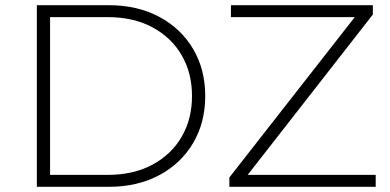

<svg xmlns="http://www.w3.org/2000/svg" viewBox="-20 -720 1503 740"><path d="M122 0V-700H399Q510 -700 594 -655Q678 -610 724.5 -531Q771 -452 771 -350Q771 -248 724.5 -169Q678 -90 594 -45Q510 0 399 0ZM173 -46H395Q494 -46 567 -85Q640 -124 680 -192.5Q720 -261 720 -350Q720 -439 680 -507.5Q640 -576 567 -615Q494 -654 395 -654H173ZM864 0V-36L1363 -674L1368 -654H870V-700H1417V-664L919 -26L913 -46H1428V0Z"/></svg>

Font: Montserrat Thin Light
Style: Regular
Weight: 300
Version: Version 9.000